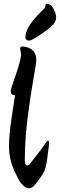

<svg xmlns="http://www.w3.org/2000/svg" viewBox="-20 -994 319 1022"><path d="M92 -705 87 -735Q87 -747 100 -747Q105 -747 113 -745Q173 -733 173 -676Q173 -662 170 -645.5Q167 -629 158.5 -577Q150 -525 146 -502L136 -433Q112 -275 112 -142Q112 -113 126 -113Q131 -113 137 -119Q207 -207 218.5 -226.5Q230 -246 235.5 -246Q241 -246 241 -232.5Q241 -219 235.5 -181.5Q230 -144 229 -133.5Q228 -123 224.5 -110Q221 -97 218.5 -89.5Q216 -82 208 -68.5Q200 -55 197 -51Q176 -23 163.5 -7.5Q151 8 134.5 8Q118 8 103 -7Q88 -22 81.5 -34Q75 -46 63 -71Q28 -139 28 -214Q28 -278 42.5 -371Q57 -464 60 -487Q37 -487 37 -507Q37 -515 39.5 -522.5Q42 -530 58 -578Q92 -675 92 -705ZM115 -795Q115 -850 197 -930Q211 -943 216.5 -949.5Q222 -956 222 -965Q222 -974 228 -974Q252 -974 265.5 -946Q279 -918 279 -904Q279 -876 257 -858Q247 -845 198 -811.5Q149 -778 136.5 -778Q124 -778 119.5 -784Q115 -790 115 -795Z"/></svg>

Font: Devonshire
Style: Regular
Weight: 400
Designer: Astigmatic (AOETI)
Foundry: Astigmatic (AOETI)
Version: Version 1.001